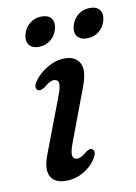

<svg xmlns="http://www.w3.org/2000/svg" viewBox="-78 -702 540 763"><g transform="rotate(-10 192.5 -320.0)"><path d="M186.5 -69Q201.5 -69 225.5 -90Q232.5 -94.5 238.8 -96.8Q245 -99 251 -95.5Q265 -86 250.5 -60.5Q233.5 -30.5 200 -10.2Q166.5 10 126.5 10Q80 10 64.5 -21Q49 -52 74 -113.5L151.5 -317.5Q168.5 -360 166.5 -376.2Q164.5 -392.5 147 -392.5Q131.5 -392.5 106.5 -370.5Q88 -359 78.5 -364Q72 -368.5 71.5 -378Q71 -387.5 79 -398.5Q98.5 -428.5 134 -449.2Q169.5 -470 205.5 -470Q249 -470 265.5 -438.2Q282 -406.5 255 -339.5L180 -139.5Q164.5 -99.5 167.2 -84.2Q170 -69 186.5 -69ZM112.5 -533Q85.5 -533 73.5 -549Q61.5 -565 68.5 -591.5Q75.5 -617.5 96 -633.8Q116.5 -650 143.5 -650Q171 -650 182.8 -633.8Q194.5 -617.5 187.5 -591.5Q180.5 -565.5 160.2 -549.2Q140 -533 112.5 -533ZM307.5 -533Q280 -533 268 -549Q256 -565 263 -591.5Q270 -617.5 290.5 -633.8Q311 -650 338.5 -650Q366 -650 377.8 -633.8Q389.5 -617.5 382.5 -591.5Q375.5 -565.5 355.2 -549.2Q335 -533 307.5 -533Z"/></g></svg>

Font: Fraunces 9pt S050
Style: Italic
Weight: 400
Italic angle: -16°
Version: Version 1.000; ttfautohint (v1.8.3)